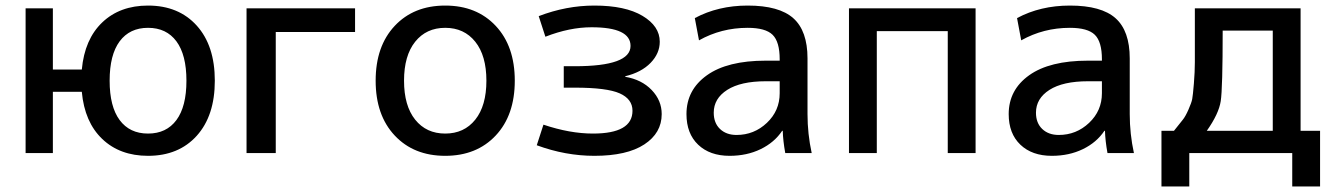

<svg xmlns="http://www.w3.org/2000/svg" viewBox="-20 -550 4801 690"><path d="M72 -520H170V-300H274Q284 -409 347.5 -469.5Q411 -530 512 -530Q622 -530 687 -458Q752 -386 752 -260Q752 -134 687 -62Q622 10 512 10Q411 10 347.5 -50.5Q284 -111 274 -220H170V0H72ZM410 -118.5Q446 -70 512 -70Q578 -70 614 -118.5Q650 -167 650 -260Q650 -353 614 -401.5Q578 -450 512 -450Q446 -450 410 -401.5Q374 -353 374 -260Q374 -167 410 -118.5Z M971 0H866V-520H1256V-435H971Z M1398.5 -457Q1467 -530 1580 -530Q1693 -530 1761.5 -457Q1830 -384 1830 -260Q1830 -136 1761.5 -63Q1693 10 1580 10Q1467 10 1398.5 -63Q1330 -136 1330 -260Q1330 -384 1398.5 -457ZM1472 -120Q1512 -70 1580 -70Q1648 -70 1688 -120Q1728 -170 1728 -260Q1728 -350 1688 -400Q1648 -450 1580 -450Q1512 -450 1472 -400Q1432 -350 1432 -260Q1432 -170 1472 -120Z M2227 -274Q2286 -264 2322 -226.5Q2358 -189 2358 -140Q2358 -72 2295.5 -31Q2233 10 2116 10Q2012 10 1909 -28L1933 -102Q2028 -70 2111 -70Q2253 -70 2253 -152Q2253 -194 2207 -214.5Q2161 -235 2046 -235H2006V-312H2046Q2246 -312 2246 -385Q2246 -452 2106 -452Q2027 -452 1940 -418L1916 -492Q2015 -530 2116 -530Q2227 -530 2289 -493Q2351 -456 2351 -400Q2351 -358 2318 -324Q2285 -290 2227 -276Z M2782 -258H2732Q2642 -258 2593.5 -227Q2545 -196 2545 -145Q2545 -108 2567.5 -86.5Q2590 -65 2627 -65Q2690 -65 2736 -108.5Q2782 -152 2782 -215ZM2447 -140Q2447 -227 2520.5 -279.5Q2594 -332 2732 -332H2782V-337Q2782 -400 2756.5 -425Q2731 -450 2667 -450Q2572 -450 2492 -405L2477 -485Q2561 -530 2667 -530Q2780 -530 2831 -484.5Q2882 -439 2882 -340V-140Q2882 -69 2897 0H2802Q2794 -44 2793 -80H2791Q2763 -38 2713.5 -14Q2664 10 2602 10Q2531 10 2489 -30Q2447 -70 2447 -140Z M3031 -520H3486V0H3386V-438H3131V0H3031Z M3940 -258H3890Q3800 -258 3751.5 -227Q3703 -196 3703 -145Q3703 -108 3725.5 -86.5Q3748 -65 3785 -65Q3848 -65 3894 -108.5Q3940 -152 3940 -215ZM3605 -140Q3605 -227 3678.5 -279.5Q3752 -332 3890 -332H3940V-337Q3940 -400 3914.5 -425Q3889 -450 3825 -450Q3730 -450 3650 -405L3635 -485Q3719 -530 3825 -530Q3938 -530 3989 -484.5Q4040 -439 4040 -340V-140Q4040 -69 4055 0H3960Q3952 -44 3951 -80H3949Q3921 -38 3871.5 -14Q3822 10 3760 10Q3689 10 3647 -30Q3605 -70 3605 -140Z M4317 -80H4554V-440H4374Q4374 -232 4367 -186.5Q4360 -141 4317 -80ZM4199 -80Q4221 -108 4230.5 -119.5Q4240 -131 4251 -156Q4262 -181 4264.5 -194Q4267 -207 4270.5 -249.5Q4274 -292 4274 -326.5Q4274 -361 4274 -440V-520H4654V-80H4724V120H4624V0H4254V120H4154V-80Z"/></svg>

Font: M PLUS 1p Medium
Style: Regular
Weight: 500
Version: Version 1.062